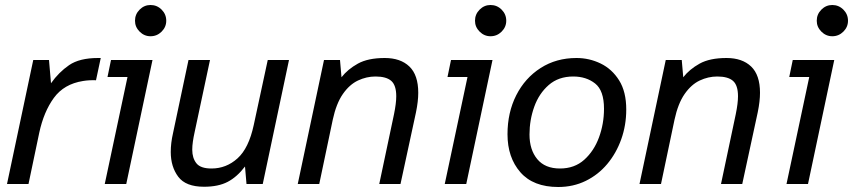

<svg xmlns="http://www.w3.org/2000/svg" viewBox="-20 -736 3412 768"><path d="M8 0 113 -496H176L184 -403Q215 -447 256.5 -475.5Q298 -504 372 -504H383L364 -415Q336 -416 312 -412Q236 -400 195.5 -344.5Q155 -289 137 -205L94 0Z M582 -591Q557 -591 538.5 -609.5Q520 -628 520 -653Q520 -679 538.5 -697.5Q557 -716 582 -716Q608 -716 626.5 -697.5Q645 -679 645 -653Q645 -628 626.5 -609.5Q608 -591 582 -591ZM399 0 490 -428H410L424 -496H590L485 0Z M796 11Q723 11 693 -29Q663 -69 663 -128Q663 -164 672 -203L734 -496H820L758 -205Q754 -187 751.5 -169.5Q749 -152 749 -137Q749 -104 765.5 -83Q782 -62 826 -62Q885 -62 930 -102.5Q975 -143 995 -236L1051 -496H1136L1031 0H966L960 -70Q928 -28 890.5 -8.5Q853 11 796 11Z M1171 0 1276 -496H1340L1346 -427Q1371 -459 1411.5 -481.5Q1452 -504 1519 -504Q1582 -504 1617.5 -470Q1653 -436 1653 -365Q1653 -331 1644 -287L1582 0H1497L1556 -279Q1565 -323 1565 -351Q1565 -395 1545 -412.5Q1525 -430 1482 -430Q1446 -430 1412 -414Q1378 -398 1351.5 -360Q1325 -322 1311 -257L1257 0Z M1942 -591Q1917 -591 1898.5 -609.5Q1880 -628 1880 -653Q1880 -679 1898.5 -697.5Q1917 -716 1942 -716Q1968 -716 1986.5 -697.5Q2005 -679 2005 -653Q2005 -628 1986.5 -609.5Q1968 -591 1942 -591ZM1759 0 1850 -428H1770L1784 -496H1950L1845 0Z M2213 12Q2113 12 2061.5 -47Q2010 -106 2010 -199Q2010 -286 2045 -355Q2080 -424 2142.5 -464Q2205 -504 2286 -504Q2337 -504 2382.5 -482Q2428 -460 2456.5 -414.5Q2485 -369 2485 -298Q2485 -235 2465 -179Q2445 -123 2409 -80Q2373 -37 2323 -12.5Q2273 12 2213 12ZM2220 -62Q2278 -62 2317 -97Q2356 -132 2376 -186.5Q2396 -241 2396 -301Q2396 -374 2360.5 -402Q2325 -430 2273 -430Q2214 -430 2175 -396Q2136 -362 2117 -309Q2098 -256 2098 -198Q2098 -137 2129 -99.5Q2160 -62 2220 -62Z M2538 0 2643 -496H2707L2713 -427Q2738 -459 2778.5 -481.5Q2819 -504 2886 -504Q2949 -504 2984.5 -470Q3020 -436 3020 -365Q3020 -331 3011 -287L2949 0H2864L2923 -279Q2932 -323 2932 -351Q2932 -395 2912 -412.5Q2892 -430 2849 -430Q2813 -430 2779 -414Q2745 -398 2718.5 -360Q2692 -322 2678 -257L2624 0Z M3309 -591Q3284 -591 3265.5 -609.5Q3247 -628 3247 -653Q3247 -679 3265.5 -697.5Q3284 -716 3309 -716Q3335 -716 3353.5 -697.5Q3372 -679 3372 -653Q3372 -628 3353.5 -609.5Q3335 -591 3309 -591ZM3126 0 3217 -428H3137L3151 -496H3317L3212 0Z"/></svg>

Font: Atkinson Hyperlegible
Style: Italic
Weight: 400
Italic angle: -12°
Designer: Elliott Scott, Megan Eiswerth, Linus Boman, Theodore Petrosky
Foundry: Braille Institute
Version: Version 1.006; ttfautohint (v1.8.3)